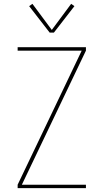

<svg xmlns="http://www.w3.org/2000/svg" viewBox="-20 -981 540 1001"><path d="M72 0V-18L406 -717H72V-735H428V-717L94 -18H428V0ZM239 -811 132 -949 149 -961 250 -825 351 -961 368 -949 261 -811Z"/></svg>

Font: Iosevka SS04 Thin
Style: Regular
Weight: 100
Monospace: yes
Designer: Belleve Invis
Foundry: Belleve Invis
Version: Version 19.0.0; ttfautohint (v1.8.4)